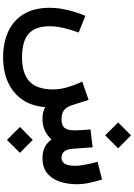

<svg xmlns="http://www.w3.org/2000/svg" viewBox="167 -778 865 1239"><g transform="rotate(90 599.5 -158.5)"><path d="M799.2 145.5 882.8 229.1 966.4 145.5 882.8 62.4ZM769.9 -488.3 853.5 -404.7 937.1 -488.3 853.5 -571.4ZM747.6 0Q786.9 0 820.4 -14.6Q853.8 -29.3 880.1 -58.4Q900.4 -29.3 930.7 -14.6Q960.9 0 1000 0Q1063 -0.5 1099.9 -31.9Q1136.7 -63.3 1152.8 -113.7Q1168.9 -164.1 1168.9 -221.2Q1168.9 -261.4 1159.9 -303.2Q1150.8 -344.9 1138.5 -384.7L1024.2 -355.4Q1031.2 -331.2 1036.9 -305Q1042.6 -278.8 1046.2 -255.1Q1049.8 -231.4 1049.8 -213.9Q1049.8 -161.6 1035.8 -142.3Q1021.9 -123 999.5 -123Q970.5 -123 956.4 -141.9Q942.4 -160.8 939.9 -195L930.7 -323.8L815.2 -310Q816.9 -291.6 818.2 -270.4Q819.4 -249.1 820.4 -231.8Q821.3 -214.5 821.3 -207.5Q821.3 -162.3 805.3 -142.7Q789.3 -123 748.5 -123Q711.3 -123.5 690.8 -139.4Q670.3 -155.2 658.8 -190.8L624.4 -297.5L506.4 -256.8Q528.1 -211.2 542.6 -162.4Q557.1 -113.5 557.1 -66.4Q556.6 36.3 505.2 84.1Q453.8 131.8 350.6 131.8Q244 131.8 196.7 88.2Q149.4 44.6 149.4 -47.4Q149.4 -89.8 161 -138.5Q172.6 -187.1 190 -233.6L82.1 -277.2Q59 -221.1 44.6 -161.9Q30.3 -102.6 30.3 -44.9Q30.3 51.1 69.1 117.8Q107.9 184.5 180 219.2Q252.1 253.9 352.1 253.9Q439.5 253.9 509.1 223Q578.7 192.1 621.6 131.7Q664.6 71.3 671.1 -17.5Q687.1 -8.9 706.1 -4.4Q725 0 747.6 0Z"/></g></svg>

Font: Vazir Variable Regular
Style: Regular
Weight: 400
Designer: Saber Rastikerdar
Foundry: Saber Rastikerdar
Version: Version 30.1.0